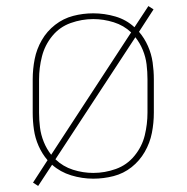

<svg xmlns="http://www.w3.org/2000/svg" viewBox="-20 -582 616 634"><path d="M106 32 152 -38Q179 -14 215 -3Q251 8 288 8Q322 8 355 -0.5Q388 -9 414.5 -30Q441 -51 458 -80.5Q475 -110 481.5 -143Q488 -176 488 -210V-320Q488 -348 484 -376Q480 -404 468.5 -430Q457 -456 439 -477L487 -551L470 -562L424 -492Q397 -517 361 -527.5Q325 -538 288 -538Q254 -538 221.5 -529.5Q189 -521 162 -500Q135 -479 118 -449.5Q101 -420 94.5 -387Q88 -354 88 -320V-210Q88 -182 92 -154Q96 -126 107.5 -100Q119 -74 137 -53L89 21ZM288 -11Q254 -11 221 -21.5Q188 -32 163 -56L427 -459Q442 -440 451.5 -417Q461 -394 464 -369.5Q467 -345 467 -320V-210Q467 -172 458 -135Q449 -98 424 -67.5Q399 -37 362.5 -24Q326 -11 288 -11ZM149 -71Q134 -90 124.5 -113.5Q115 -137 112 -161.5Q109 -186 109 -210V-320Q109 -358 118.5 -395.5Q128 -433 152.5 -463Q177 -493 213.5 -506Q250 -519 288 -519Q322 -519 355.5 -508.5Q389 -498 413 -475Z"/></svg>

Font: Iosevka Sparkle Thin
Style: Regular
Weight: 100
Designer: Belleve Invis
Foundry: Belleve Invis
Version: Version 4.5.0; ttfautohint (v1.8.3)